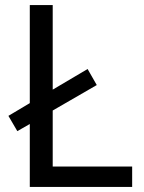

<svg xmlns="http://www.w3.org/2000/svg" viewBox="-20 -734 564 754"><path d="M97 0H499V-80H187V-300L360 -400L324 -463L187 -382V-714H97V-329L13 -279L48 -219L97 -247Z"/></svg>

Font: Noto Sans Hebrew Droid
Style: Bold
Weight: 700
Designer: Monotype Design Team
Foundry: Monotype Imaging Inc.
Version: Version 1.100